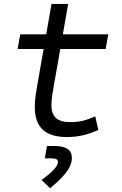

<svg xmlns="http://www.w3.org/2000/svg" viewBox="-20 -694 626 986"><path d="M324.2 9.8C390.1 9.8 439.5 -6.3 484.9 -26.4L469.2 -96.2C418 -74.2 387.2 -66.9 338.4 -66.9C274.4 -66.9 244.1 -95.2 244.1 -152.8C244.1 -191.4 250.5 -219.7 262.2 -287.1L289.6 -442.4H522.5L536.1 -517.6H302.7L330.1 -673.8H244.6L217.3 -517.6H84L70.3 -442.4H204.1L176.8 -287.1C164.6 -217.3 158.7 -186 158.7 -144.5C158.7 -40.5 211.9 9.8 324.2 9.8ZM237.3 272.5C296.9 223.1 349.1 172.4 349.1 117.2C349.1 74.7 319.3 55.7 257.8 55.7H221.2L210.4 119.1H243.7C267.1 119.1 277.8 125 277.8 137.7C277.8 161.1 245.1 192.4 193.4 230.5Z"/></svg>

Font: Cascadia Mono SemiLight
Style: Italic
Weight: 350
Italic angle: -10°
Monospace: yes
Designer: Aaron Bell
Foundry: Saja Typeworks
Version: Version 2404.023